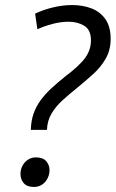

<svg xmlns="http://www.w3.org/2000/svg" viewBox="-20 -728 458 760"><path d="M102 -214Q103 -250 113 -278.5Q123 -307 141 -331.5Q159 -356 184 -379Q209 -402 239 -426Q295 -468 317.5 -499.5Q340 -531 340 -568Q340 -610 313.5 -626Q287 -642 252 -642Q220 -642 186.5 -633Q153 -624 128 -612L119 -674Q150 -689 189 -698.5Q228 -708 266 -708Q307 -708 341.5 -695Q376 -682 397 -652.5Q418 -623 418 -574Q418 -530 398.5 -496Q379 -462 348.5 -434.5Q318 -407 285 -380Q255 -356 228 -331.5Q201 -307 184 -278.5Q167 -250 166 -214ZM114 12Q87 12 74 -3Q61 -18 61 -40Q61 -56 68.5 -71Q76 -86 90 -95.5Q104 -105 122 -105Q150 -105 163 -90Q176 -75 176 -54Q176 -38 168.5 -22.5Q161 -7 147 2.5Q133 12 114 12Z"/></svg>

Font: Ubuntu Sans
Style: Italic
Weight: 400
Italic angle: -13.5°
Designer: Dalton Maag Ltd
Foundry: Dalton Maag Ltd
Version: Version 1.006